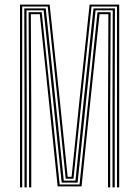

<svg xmlns="http://www.w3.org/2000/svg" viewBox="-20 -820 609 840"><path d="M67.5 0V-800H197.2L240.5 -392L276 -46.5H293.2L328.8 -392L372 -800H501.5V0H491.8V-791.5H380.5L337.2 -383.8L301.5 -38H267.5L232 -383.8L188.8 -791.5H77.2V0ZM107 0V-349.8L105.2 -766.5H162.5L205.2 -357.5L241 -13H328L364 -357.5L406.5 -766.5H464L462.2 -349.8V0H452.5V-347.8L454.2 -758H415.5L372.2 -348L336.8 -4.5H232.2L197 -348L154.2 -758H115L116.8 -347.8V0ZM87.2 0V-354.5L86.2 -783.2H180.2L223.2 -376L259 -29.8H310.2L345.8 -376L389 -783.2H482.8L482 -354.5V0H472.2V-351.8L473.2 -774.8H398.2L355.2 -364.8L319.5 -21.2H249.8L214.2 -364.8L170.8 -774.8H96L97 -351.8V0Z"/></svg>

Font: Big Shoulders Inline Text Thin ExtraLight
Style: Regular
Weight: 250
Version: Version 2.002